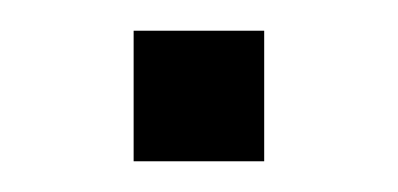

<svg xmlns="http://www.w3.org/2000/svg" viewBox="-20 -328 259 125"><path d="M67 -223V-308H152V-223Z"/></svg>

Font: Nunito Sans 12pt ExtraLight 12pt Light
Style: Regular
Weight: 300
Version: Version 3.101;gftools[0.9.27]